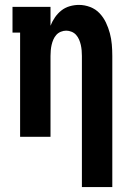

<svg xmlns="http://www.w3.org/2000/svg" viewBox="-20 -558 540 783"><path d="M314 205V-330Q314 -341 313 -352.5Q312 -364 309.5 -375Q307 -386 302.5 -396.5Q298 -407 290.5 -415.5Q283 -424 272 -428.5Q261 -433 250 -433Q239 -433 228 -428.5Q217 -424 209.5 -415.5Q202 -407 197.5 -396.5Q193 -386 190.5 -375Q188 -364 187 -352.5Q186 -341 186 -330V0H62V-425H31V-530H186V-453Q193 -471 204 -487Q215 -503 230 -515Q245 -527 264 -532.5Q283 -538 302 -538Q325 -538 347.5 -529.5Q370 -521 386 -504Q402 -487 412 -466Q422 -445 428 -422.5Q434 -400 436 -376.5Q438 -353 438 -330V205Z"/></svg>

Font: Iosevka Slab Extrabold
Style: Regular
Weight: 800
Monospace: yes
Designer: Belleve Invis
Foundry: Belleve Invis
Version: Version 11.1.1; ttfautohint (v1.8.3)